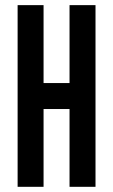

<svg xmlns="http://www.w3.org/2000/svg" viewBox="-20 -720 436 740"><path d="M47.9 -700.2H147.9V-399.9H248V-700.2H348.1V0H248V-299.8H147.9V0H47.9Z"/></svg>

Font: OSP-DIN
Style: DIN
Weight: 500
Width: 3
Version: Version 001.000